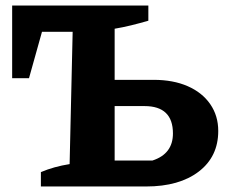

<svg xmlns="http://www.w3.org/2000/svg" viewBox="-20 -675 818 695"><path d="M128 0V-52Q175 -72 232 -81L243 -560H132L85 -392H24V-655H517V-600Q486 -591 455.5 -583.5Q425 -576 395 -571V-386H536Q607 -386 659.5 -363Q712 -340 741 -298Q770 -256 770 -201Q770 -108 699.5 -54Q629 0 509 0ZM395 -94H532Q606 -118 606 -192Q606 -291 503 -291H395Z"/></svg>

Font: Piazzolla SC
Style: Bold
Weight: 700
Designer: Juan Pablo del Peral
Foundry: Huerta Tipografica
Version: Version 1.330